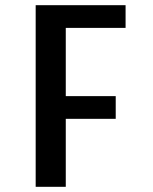

<svg xmlns="http://www.w3.org/2000/svg" viewBox="-20 -720 590 740"><path d="M117.5 0V-700H464V-612.5H233.5V-349.5H426V-262H233.5V0Z"/></svg>

Font: Trispace SemiCondensed Medium
Style: Regular
Weight: 500
Width: 4
Designer: Tyler Finck
Foundry: Etcetera Type Company
Version: Version 1.210; ttfautohint (v1.8.3)